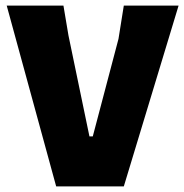

<svg xmlns="http://www.w3.org/2000/svg" viewBox="-20 -667 659 687"><path d="M423 0H181L4 -647H207L225 -540L300 -179H312L404 -528L423 -647H619Z"/></svg>

Font: Luna Sans Black
Style: Regular
Weight: 900
Designer: Juan Pablo del Peral
Foundry: Huerta Tipografica
Version: Version 2.001; ttfautohint (v1.5)